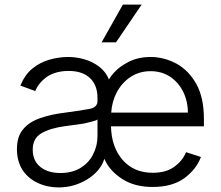

<svg xmlns="http://www.w3.org/2000/svg" viewBox="-20 -804 964 839"><path d="M514 -22Q458 -58 436 -110Q419 -56 361 -20Q303 15 236 15Q187 15 144 -5Q102 -25 78 -62Q54 -100 54 -152Q54 -208 81 -239Q107 -271 156 -288Q205 -305 266 -312Q342 -322 370 -328Q406 -334 406 -363V-376Q406 -432 373 -463Q340 -494 280 -494Q224 -494 186 -469Q149 -443 134 -406L69 -430Q89 -478 121 -504Q154 -531 195 -543Q237 -555 278 -555Q314 -555 348 -545Q382 -536 413 -513Q443 -490 456 -457Q483 -501 530 -527Q576 -555 638 -555Q696 -555 751 -526Q805 -496 838 -437Q871 -377 871 -285V-252H465Q467 -161 516 -105Q565 -49 647 -49Q706 -49 741 -75Q777 -100 793 -139L858 -118Q838 -64 785 -25Q732 13 647 13Q568 13 514 -22ZM330 -69Q368 -92 386 -128Q406 -166 406 -209V-282Q401 -277 375 -271Q347 -263 319 -260Q277 -254 266 -253Q198 -244 160 -221Q123 -199 123 -150Q123 -101 157 -74Q190 -48 244 -48Q294 -48 330 -69ZM780 -404Q759 -445 723 -469Q686 -493 638 -493Q589 -493 551 -468Q514 -444 491 -402Q469 -361 466 -312H801Q801 -362 780 -404ZM599 -784 487 -619H424L517 -784Z"/></svg>

Font: Sinter Normal
Style: Regular
Weight: 350
Foundry: Adobe & rsms
Version: Version 1.000